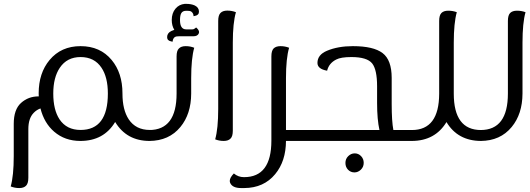

<svg xmlns="http://www.w3.org/2000/svg" viewBox="-20 -726 2729 989"><path d="M395 -56.6Q535.6 -56.6 535.6 -244.1Q535.6 -328.1 502.9 -377Q466.3 -432.1 395 -432.1Q325.2 -432.1 288.1 -377Q254.4 -327.1 254.4 -244.1Q254.4 -160.2 286.6 -111.3Q323.2 -56.6 395 -56.6ZM755.4 -56.6V0H750.5Q632.3 0 573.2 -97.7Q514.6 0 394 0Q314.5 0 259.3 -47.4Q207.5 -91.8 188.5 -167.5Q168.5 -160.2 153.8 -145Q126 -116.7 126 -61V189.5Q126 218.8 114.3 230.5Q102.5 242.7 79.1 242.7Q56.2 242.7 35.2 234.4Q50.8 178.7 50.8 77.6V-87.9Q50.8 -162.1 88.4 -195.8Q126 -229.5 178.2 -229.5H179.7Q179.2 -235.8 179.2 -245.1Q179.2 -349.6 235.4 -417Q294.9 -488.3 395 -488.3Q496.1 -488.3 555.2 -417Q610.8 -350.1 610.8 -245.1V-244.1Q610.8 -160.2 643.1 -111.3Q679.7 -56.6 751.5 -56.6Z M995.1 -580.1Q1005.4 -569.8 1005.4 -560.1Q1005.4 -557.1 1003.9 -553.7Q997.6 -539.1 975.6 -539.1H901.4Q887.7 -539.1 882.3 -536.1Q873 -530.8 870.1 -518.1L869.1 -511.2L861.8 -512.7Q840.8 -516.6 840.8 -534.7Q840.8 -555.7 862.8 -566.4Q871.1 -570.3 877.9 -572.3Q864.7 -593.8 864.7 -623Q864.7 -658.2 883.8 -681.2Q901.9 -703.1 931.6 -706.1H939Q965.3 -706.1 983.4 -697.8Q1004.9 -687 1004.9 -666Q1004.9 -647.9 983.9 -644L977.1 -642.6L976.1 -649.9Q973.6 -661.1 963.4 -667.5Q958.5 -670.4 944.3 -670.4H938.5Q921.4 -670.4 914.1 -658.7Q907.2 -647.5 907.2 -622.6Q907.2 -574.7 939 -574.7H970.7Q979 -574.7 985.4 -580.6L990.2 -584.5ZM936.5 -488.3Q960 -488.3 980.5 -480Q964.8 -424.8 964.8 -323.2V-243.7Q964.4 -138.7 909.2 -71.8Q850.6 -0.5 749 0H745.1V-56.2H749Q889.6 -56.6 889.6 -244.1V-435.5Q889.6 -464.8 901.4 -476.1Q913.1 -488.3 936.5 -488.3Z M1195.3 -663.1Q1179.2 -607.9 1179.2 -506.3V-52.7Q1179.2 -23.4 1167.5 -12.2Q1155.8 0 1132.3 0Q1108.9 0 1088.4 -8.3Q1104 -63.5 1104 -165V-618.2Q1104 -647.5 1115.7 -659.2Q1127.4 -671.4 1150.9 -671.4Q1174.3 -671.4 1195.3 -663.1Z M1554.2 0H1453.1Q1452.6 104.5 1397.5 170.9Q1338.9 242.2 1237.8 242.7H1222.2Q1176.8 242.7 1165.5 215.8Q1163.6 210.9 1163.6 205.6Q1163.6 189 1184.6 167.5Q1207 186.5 1236.3 186.5H1237.3Q1377.9 186.5 1377.9 -1.5V-435.5Q1377.9 -464.8 1389.6 -476.6Q1401.9 -488.3 1424.8 -488.3Q1448.2 -488.3 1469.2 -480Q1453.1 -425.3 1453.1 -323.7V-56.2H1554.2Z M2106.9 -56.2V0H1543.5V-56.2H1934.6Q1922.4 -110.8 1922.4 -195.3V-281.2Q1922.4 -367.2 1897 -399.4Q1870.6 -432.1 1790 -432.1Q1735.8 -432.1 1711.9 -419.4Q1674.3 -400.4 1665 -361.8Q1615.2 -370.6 1615.2 -401.9Q1615.2 -443.8 1664.1 -464.4Q1720.7 -488.3 1797.4 -488.3Q1903.8 -488.3 1950.7 -452.6Q1997.6 -417 1997.6 -324.7V-190.4Q1997.6 -101.1 2006.3 -56.2ZM1838.9 147.9Q1824.2 162.1 1805.7 162.1Q1786.6 162.1 1772.9 148.4Q1759.3 134.3 1759.3 113.3Q1759.3 92.3 1773.9 78.1Q1788.6 64 1807.1 64Q1826.2 64 1839.8 78.1Q1853.5 92.3 1853.5 112.8Q1853.5 133.8 1838.9 147.9Z M2461.9 -56.2V0H2457.5Q2337.9 -0.5 2279.8 -97.2Q2221.2 -0.5 2101.6 0H2097.7V-56.2H2101.6Q2241.7 -56.2 2242.2 -243.2V-618.2Q2242.2 -647.5 2253.9 -659.2Q2265.6 -670.9 2289.1 -670.9Q2312.5 -670.9 2333 -663.1Q2317.4 -607.9 2317.4 -506.3V-243.7Q2317.4 -56.2 2457.5 -56.2Z M2643.1 -670.9Q2666.5 -670.9 2687 -663.1Q2671.4 -607.9 2671.4 -506.3V-243.7Q2670.9 -138.7 2615.7 -71.8Q2557.1 -0.5 2455.6 0H2451.7V-56.2H2455.6Q2596.2 -56.2 2596.2 -244.1V-618.2Q2596.2 -647.5 2607.9 -659.2Q2619.6 -670.9 2643.1 -670.9Z"/></svg>

Font: Sukar
Style: Regular
Weight: 400
Designer: Dario Muhafara - Ghiath Alsory
Foundry: Dario Muhafara - Ghiath Alsory
Version: Version 1.00 March 17, 2016, initial release